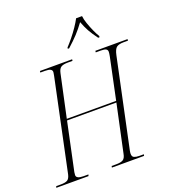

<svg xmlns="http://www.w3.org/2000/svg" viewBox="-183 -1066 1059 1188"><g transform="rotate(-20 346.5 -472.0)"><path d="M-18 0 -15 -10H15Q46 -10 59.5 -18.5Q73 -27 79 -53L206 -655Q207 -663 208.5 -669.5Q210 -676 210 -680Q210 -692 199.5 -698Q189 -704 164 -704H133L134 -714H346L345 -704H314Q284 -704 269.5 -695Q255 -686 249 -658L189 -379H514L571 -650Q575 -671 575 -680Q575 -693 565 -698.5Q555 -704 531 -704H498L499 -714H711L710 -704H681Q650 -704 635 -693Q620 -682 612 -644L488 -59Q487 -54 486.5 -49Q486 -44 486 -40Q486 -21 499 -15.5Q512 -10 532 -10H562L560 0H348L350 -10H381Q411 -10 425.5 -19Q440 -28 445 -56L512 -369H187L120 -53Q120 -48 119 -43Q118 -38 118 -34Q118 -10 165 -10H197L194 0ZM344 -792Q362 -811 384 -838Q406 -865 425 -893Q444 -921 456 -944H495Q497 -922 507 -893.5Q517 -865 529 -838Q541 -811 553 -792L552 -784H543Q516 -820 500 -849Q484 -878 471 -913Q444 -876 417.5 -847.5Q391 -819 352 -784H343Z"/></g></svg>

Font: Noto Serif Display Condensed ExtraLight
Style: Italic
Weight: 200
Width: 3
Italic angle: -12°
Designer: Monotype Design Team
Foundry: Monotype Imaging Inc.
Version: Version 2.009